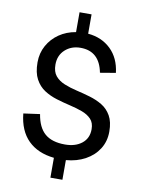

<svg xmlns="http://www.w3.org/2000/svg" viewBox="-101 -898 802 1086"><g transform="rotate(10 300.0 -355.0)"><path d="M266 120V6Q172 -4 117 -58.5Q62 -113 52 -211L146 -224Q158 -149 198.5 -114Q239 -79 314 -79Q374 -79 411 -108.5Q448 -138 448 -190Q448 -227 428 -248Q408 -269 375.5 -281Q343 -293 304 -302Q265 -311 225.5 -323Q186 -335 153.5 -356Q121 -377 101 -414Q81 -451 81 -510Q81 -563 105 -606.5Q129 -650 170.5 -678.5Q212 -707 266 -716V-830H335V-719Q414 -712 466 -662Q518 -612 528 -528L439 -513Q416 -633 307 -633Q254 -633 218.5 -600.5Q183 -568 183 -515Q183 -474 202.5 -450.5Q222 -427 255 -413.5Q288 -400 327 -391Q366 -382 405 -370.5Q444 -359 476.5 -339.5Q509 -320 529 -285Q549 -250 549 -194Q549 -138 521.5 -94.5Q494 -51 445.5 -24.5Q397 2 335 7V120Z"/></g></svg>

Font: Livvic Medium
Style: Regular
Weight: 500
Designer: Jacques Le Bailly, Baron von Fonthausen
Version: Version 1.001; ttfautohint (v1.8.2)